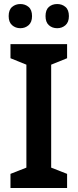

<svg xmlns="http://www.w3.org/2000/svg" viewBox="-20 -1026 385 953"><path d="M313 -93H32V-163L111 -194V-705L32 -737V-807H313V-737L234 -705V-194L313 -163ZM23 -946Q23 -977 40 -991.5Q57 -1006 81 -1006Q105 -1006 122 -991.5Q139 -977 139 -946Q139 -916 122 -901Q105 -886 81 -886Q57 -886 40 -901Q23 -916 23 -946ZM206 -946Q206 -977 222.5 -991.5Q239 -1006 264 -1006Q288 -1006 305 -991.5Q322 -977 322 -946Q322 -916 305 -901Q288 -886 264 -886Q239 -886 222.5 -901Q206 -916 206 -946Z"/></svg>

Font: Noto Sans Telugu UI SemiCondensed SemiBold
Style: Regular
Weight: 600
Width: 4
Designer: Jelle Bosma - Monotype Design Team
Foundry: Monotype Imaging Inc.
Version: Version 2.005; ttfautohint (v1.8.4.7-5d5b)